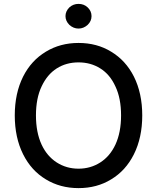

<svg xmlns="http://www.w3.org/2000/svg" viewBox="-20 -958 808 988"><path d="M669 -164Q627 -80 552 -35Q479 10 384 10Q290 10 216 -35Q141 -80 99 -164Q56 -250 56 -364Q56 -478 99 -564Q141 -647 216 -692Q290 -737 384 -737Q479 -737 552 -692Q627 -647 669 -564Q712 -478 712 -364Q712 -250 669 -164ZM574 -513Q546 -575 496 -606Q447 -637 384 -637Q321 -637 272 -606Q223 -575 194 -513Q165 -452 165 -364Q165 -277 194 -214Q222 -154 272 -122Q322 -90 384 -90Q446 -90 496 -122Q546 -154 574 -214Q603 -277 603 -364Q603 -452 574 -513ZM337 -830Q317 -850 317 -875Q317 -900 337 -920Q357 -938 384 -938Q412 -938 431 -920Q451 -901 451 -875Q451 -849 431 -830Q410 -811 384 -811Q358 -811 337 -830Z"/></svg>

Font: Sinter Medium
Style: Regular
Weight: 500
Foundry: Adobe & rsms
Version: Version 1.000